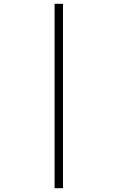

<svg xmlns="http://www.w3.org/2000/svg" viewBox="-20 -843 616 1006"><path d="M266 143H310V-823H266Z"/></svg>

Font: Iosevka Sparkle Extralight
Style: Regular
Weight: 200
Designer: Belleve Invis
Foundry: Belleve Invis
Version: Version 4.5.0; ttfautohint (v1.8.3)